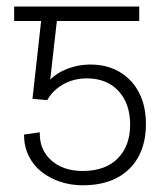

<svg xmlns="http://www.w3.org/2000/svg" viewBox="-20 -548 480 577"><path d="M122.1 -247.1 77.6 -251 108.4 -528.3H398.4V-484.9H150.9L130.9 -308.6Q149.9 -328.6 181.9 -341.1Q213.9 -353.5 247.1 -354Q298.8 -355 337.4 -333Q376 -311 397.2 -270.8Q418.5 -230.5 418.5 -175.8Q418.9 -121.1 397.5 -79.6Q376 -38.1 333.5 -14.6Q291 8.8 228.5 8.8Q192.9 8.8 161.1 -1.7Q129.4 -12.2 104.7 -31.7Q80.1 -51.3 66.2 -79.6Q52.2 -107.9 52.2 -143.6L99.6 -150.4Q98.1 -98.1 134 -66.2Q169.9 -34.2 228.5 -34.2Q296.9 -34.2 334 -72Q371.1 -109.9 371.1 -173.3Q371.1 -235.8 336.7 -273.9Q302.2 -312 241.7 -312.5Q201.2 -312.5 169.4 -294.2Q137.7 -275.9 122.1 -247.1ZM152.3 -528.3V-484.9H22.5V-528.3Z"/></svg>

Font: Inter 18pt ExtraLight
Style: Regular
Weight: 250
Designer: Rasmus Andersson
Foundry: rsms
Version: Version 4.001;git-66647c0bb